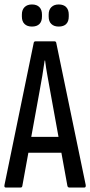

<svg xmlns="http://www.w3.org/2000/svg" viewBox="-21 -840 405 860"><path d="M5 0Q-3 0 -1 -11L130 -648Q131 -655 139 -655H222Q230 -655 231 -648L363 -11Q364 0 357 0H290Q283 0 281 -7L204 -431Q198 -466 191.5 -500.5Q185 -535 181 -569H179Q174 -535 168.5 -500.5Q163 -466 156 -430L79 -7Q78 0 71 0ZM94 -156 107 -227H251L267 -156ZM122 -721Q101 -721 89 -732.5Q77 -744 77 -766V-775Q77 -796 89 -808Q101 -820 122 -820Q144 -820 155.5 -808Q167 -796 167 -775V-766Q167 -744 155.5 -732.5Q144 -721 122 -721ZM242 -721Q221 -721 209 -732.5Q197 -744 197 -766V-775Q197 -796 209 -808Q221 -820 242 -820Q264 -820 275.5 -808Q287 -796 287 -775V-766Q287 -744 275.5 -732.5Q264 -721 242 -721Z"/></svg>

Font: Sofia Sans Extra Condensed Medium
Style: Regular
Weight: 500
Version: Version 4.100